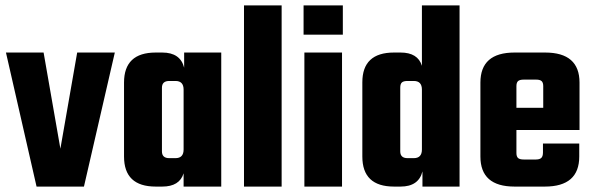

<svg xmlns="http://www.w3.org/2000/svg" viewBox="-20 -689 2188 709"><path d="M141 -495 203 -140 265 -495H404L290 0H115L2 -495Z M660 -495H797V0H658V-49Q643 0 579 0H555Q438 0 438 -111V-384Q438 -495 555 -495H579Q646 -495 660 -439ZM605 -105H628Q658 -105 658 -137V-358Q658 -390 628 -390H605Q578 -390 578 -365V-130Q578 -105 605 -105Z M1020 0H881V-669H1020Z M1101 -561V-669H1246V-561ZM1243 0H1104V-495H1243Z M1538 -669H1677V0H1540V-56Q1526 0 1459 0H1435Q1318 0 1318 -111V-385Q1318 -495 1435 -495H1459Q1523 -495 1538 -446ZM1485 -105H1508Q1538 -105 1538 -137V-358Q1538 -390 1508 -390H1485Q1470 -390 1464 -384.5Q1458 -379 1458 -365V-130Q1458 -105 1485 -105Z M1880 -495H1993Q2120 -495 2120 -384V-209H1887V-124Q1887 -111 1893 -105.5Q1899 -100 1914 -100H1959Q1973 -100 1979 -106Q1985 -112 1985 -126V-159H2119V-111Q2119 0 1992 0H1880Q1754 0 1754 -111V-384Q1754 -495 1880 -495ZM1887 -291H1986V-371Q1986 -384 1980 -389.5Q1974 -395 1960 -395H1914Q1899 -395 1893 -389.5Q1887 -384 1887 -371Z"/></svg>

Font: Teko Semibold
Style: Regular
Weight: 600
Designer: Manushi Parikh, Jonny Pinhorn
Foundry: Indian Type Foundry
Version: Version 1.105;PS 1.0;hotconv 1.0.78;makeotf.lib2.5.61930; tt